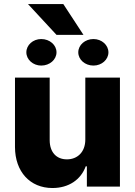

<svg xmlns="http://www.w3.org/2000/svg" viewBox="-20 -934 676 961"><path d="M296.9 -913.7H120L262.8 -759.6H397.7ZM111.9 -672.2C111.9 -635.7 145.2 -605.8 186.4 -605.8C229 -605.8 262.8 -635.7 262.8 -672.2C262.8 -708.8 229 -738.6 186.4 -738.6C144.9 -738.6 111.9 -708.5 111.9 -672.2ZM371.8 -671.9C371.8 -635.7 405.2 -605.8 447.8 -605.8C489.3 -605.8 522.7 -635.7 522.7 -671.9C522.7 -708.5 489.3 -738.6 447.8 -738.6C406.2 -738.6 371.8 -709.5 371.8 -671.9ZM407 -235.4C407 -171.9 366.5 -136.4 315 -136.4C261.7 -136.4 229 -172.6 228.7 -231.9V-545.5H55V-197.8C55.4 -74.6 130.3 7.1 242.5 7.1C324.2 7.1 384.9 -34.8 409.1 -101.6H414.8V0H580.3V-545.5H407Z"/></svg>

Font: TID UI Extra Bold
Style: Regular
Weight: 800
Designer: The TID Project Authors
Foundry: Bakken & Bæck
Version: Version 1.001;hotconv 1.0.109;makeotfexe 2.5.65596